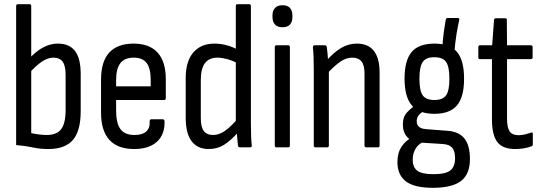

<svg xmlns="http://www.w3.org/2000/svg" viewBox="-20 -703 2588 916"><path d="M211 8Q171 8 137 0.5Q103 -7 57 -11V-674Q57 -683 65 -683H121Q129 -683 129 -674V-68Q146 -64 166 -61.5Q186 -59 203 -59Q250 -59 271.5 -86.5Q293 -114 293 -178V-346Q293 -389 279 -408.5Q265 -428 235 -428Q208 -428 179 -408.5Q150 -389 115 -349L113 -416Q148 -456 183.5 -475.5Q219 -495 256 -495Q311 -495 338 -459.5Q365 -424 365 -350V-173Q365 -78 327.5 -35Q290 8 211 8Z M620 8Q542 8 502 -35.5Q462 -79 462 -167V-322Q462 -410 501.5 -452.5Q541 -495 617 -495Q693 -495 732 -452Q771 -409 771 -325V-235Q771 -226 764 -226H534V-176Q534 -114 555 -86.5Q576 -59 622 -59Q659 -59 677.5 -75.5Q696 -92 694 -123Q694 -134 702 -134H757Q763 -134 765 -125Q767 -62 729 -27Q691 8 620 8ZM534 -291H699V-321Q699 -377 679.5 -402.5Q660 -428 618 -428Q575 -428 554.5 -402Q534 -376 534 -321Z M976 8Q922 8 894 -29.5Q866 -67 866 -141V-331Q866 -411 902.5 -453Q939 -495 1003 -495Q1035 -495 1065.5 -486Q1096 -477 1115 -465L1117 -399Q1090 -414 1064 -421Q1038 -428 1018 -428Q978 -428 958 -402Q938 -376 938 -321V-139Q938 -97 952.5 -78Q967 -59 997 -59Q1025 -59 1053 -78.5Q1081 -98 1118 -141L1119 -75Q1082 -33 1049.5 -12.5Q1017 8 976 8ZM1125 0Q1116 0 1115 -10Q1113 -29 1111 -55.5Q1109 -82 1109 -97L1105 -116V-674Q1105 -683 1113 -683H1168Q1177 -683 1177 -674V-118Q1177 -83 1178 -54.5Q1179 -26 1181 -12Q1183 0 1173 0Z M1299 0Q1291 0 1291 -9V-478Q1291 -487 1299 -487H1355Q1363 -487 1363 -478V-9Q1363 0 1355 0ZM1328 -573Q1304 -573 1292 -586Q1280 -599 1280 -621V-630Q1280 -652 1292 -665Q1304 -678 1328 -678Q1352 -678 1363.5 -665Q1375 -652 1375 -630V-621Q1375 -599 1363.5 -586Q1352 -573 1328 -573Z M1727 0Q1719 0 1719 -9V-352Q1719 -392 1704.5 -410Q1690 -428 1660 -428Q1632 -428 1604 -409Q1576 -390 1538 -349L1535 -411Q1573 -454 1608 -474.5Q1643 -495 1683 -495Q1736 -495 1763.5 -460.5Q1791 -426 1791 -356V-9Q1791 0 1783 0ZM1485 0Q1477 0 1477 -9V-366Q1477 -403 1476 -431Q1475 -459 1473 -475Q1472 -487 1480 -487H1530Q1538 -487 1539 -478Q1542 -460 1544 -430.5Q1546 -401 1547 -384L1549 -371V-9Q1549 0 1541 0Z M2045 193Q1956 193 1916 162Q1876 131 1876 70Q1876 27 1895.5 -3Q1915 -33 1952 -52L2004 -28Q1978 -18 1963.5 5Q1949 28 1949 58Q1949 96 1971.5 112Q1994 128 2048 128Q2106 128 2128.5 110Q2151 92 2151 52Q2151 18 2137.5 2Q2124 -14 2092 -16L1981 -23Q1945 -26 1923.5 -48.5Q1902 -71 1902 -109Q1902 -146 1922.5 -167.5Q1943 -189 1967 -205L2012 -176Q1991 -169 1979.5 -155.5Q1968 -142 1968 -125Q1968 -109 1978 -99Q1988 -89 2011 -87L2115 -79Q2170 -75 2196 -42Q2222 -9 2222 56Q2222 127 2180 160Q2138 193 2045 193ZM2052 -160Q1979 -160 1944.5 -200.5Q1910 -241 1910 -328Q1910 -415 1944 -455Q1978 -495 2053 -495Q2127 -495 2160.5 -455Q2194 -415 2194 -327Q2194 -240 2160 -200Q2126 -160 2052 -160ZM2052 -226Q2093 -226 2108.5 -248.5Q2124 -271 2124 -327Q2124 -384 2108.5 -407Q2093 -430 2052 -430Q2012 -430 1996.5 -407Q1981 -384 1981 -327Q1981 -271 1996.5 -248.5Q2012 -226 2052 -226ZM2147 -446 2090 -473Q2093 -519 2097.5 -551.5Q2102 -584 2106 -606Q2108 -617 2114 -617H2164Q2173 -617 2171 -608Q2164 -577 2158 -541Q2152 -505 2147 -446Z M2438 8Q2378 8 2352.5 -25.5Q2327 -59 2327 -135V-421H2270Q2262 -421 2262 -429V-478Q2262 -487 2270 -487H2328L2337 -608Q2338 -616 2346 -616H2391Q2398 -616 2398 -608L2399 -487H2512Q2521 -487 2521 -478V-429Q2521 -421 2512 -421H2399V-137Q2399 -94 2411.5 -76Q2424 -58 2454 -58Q2470 -58 2485.5 -62Q2501 -66 2513 -70Q2522 -75 2522 -64V-15Q2522 -6 2515 -5Q2500 1 2480.5 4.5Q2461 8 2438 8Z"/></svg>

Font: Sofia Sans Condensed
Style: Regular
Weight: 400
Designer: Botio Nikoltchev, Ani Petrova
Foundry: lettersoup
Version: Version 4.100